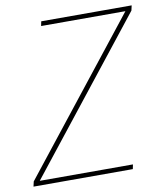

<svg xmlns="http://www.w3.org/2000/svg" viewBox="-106 -764 713 830"><g transform="rotate(-10 251.0 -349.0)"><path d="M410 0H-26L-21 -22L497 -678H127L131 -698H528L523 -676L5 -20H414Z"/></g></svg>

Font: IBM Plex Sans Cond Thin
Style: Italic
Weight: 100
Width: 3
Italic angle: -11°
Designer: Mike Abbink, Paul van der Laan, Pieter van Rosmalen
Foundry: Bold Monday
Version: Version 1.3